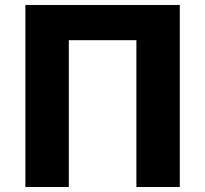

<svg xmlns="http://www.w3.org/2000/svg" viewBox="-20 -747 819 767"><path d="M81.5 -727.1H698.2V0H524.9V-586.4H254.9V0H81.5Z"/></svg>

Font: My Font
Style: Regular
Weight: 500
Designer: Rasmus Andersson
Foundry: rsms
Version: Version 0.001